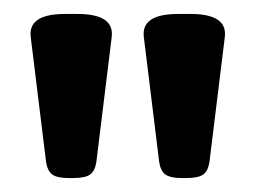

<svg xmlns="http://www.w3.org/2000/svg" viewBox="-20 -722 366 275"><path d="M78 -467Q62 -467 55 -472Q48 -477 46 -490L24 -669Q20 -702 73 -702H91Q144 -702 140 -669L118 -490Q116 -477 109 -472Q102 -467 85 -467ZM240 -467Q224 -467 217 -472Q210 -477 208 -490L186 -669Q182 -702 235 -702H253Q306 -702 302 -669L280 -490Q278 -477 271 -472Q264 -467 247 -467Z"/></svg>

Font: Asap Condensed SemiBold
Style: Regular
Weight: 600
Width: 3
Designer: Pablo Cosgaya
Foundry: Omnibus-Type
Version: Version 3.001; ttfautohint (v1.8.4.7-5d5b)